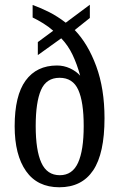

<svg xmlns="http://www.w3.org/2000/svg" viewBox="-20 -782 504 812"><path d="M231 10Q138 10 90 -58.5Q42 -127 42 -248Q42 -378 88.5 -441.5Q135 -505 221 -505Q250 -505 276 -493Q302 -481 319 -462Q306 -510 287 -550Q268 -590 239 -620L140 -549V-604L205 -652Q186 -669 162.5 -683.5Q139 -698 118 -708V-761Q154 -748 188.5 -730.5Q223 -713 258 -686L360 -762V-706L296 -655Q352 -597 387 -502Q422 -407 422 -282Q422 -133 374 -61.5Q326 10 231 10ZM233 -41Q286 -41 310 -93.5Q334 -146 334 -249Q334 -351 311 -402Q288 -453 232 -453Q176 -453 153.5 -401.5Q131 -350 131 -249Q131 -146 155 -93.5Q179 -41 233 -41Z"/></svg>

Font: Noto Serif Lao ExtraCondensed
Style: Regular
Weight: 400
Width: 2
Designer: Monotype Design Team
Foundry: Monotype Imaging Inc.
Version: Version 2.003; ttfautohint (v1.8.4.7-5d5b)